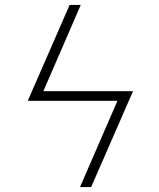

<svg xmlns="http://www.w3.org/2000/svg" viewBox="-20 -755 640 775"><path d="M348 0H303L454 -348H92L261 -735H306L155 -387H517Z"/></svg>

Font: Iosevka Curly XLtExObl
Style: Regular
Weight: 200
Width: 7
Italic angle: -9°
Monospace: yes
Designer: Belleve Invis
Foundry: Belleve Invis
Version: Version 11.0.1; ttfautohint (v1.8.3)